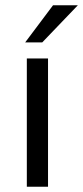

<svg xmlns="http://www.w3.org/2000/svg" viewBox="-20 -710 316 730"><path d="M75.7 0ZM75.7 0ZM162.6 0H82V-487.8H162.6ZM140.6 -548.8H75.7L181.6 -689.9H275.9Z"/></svg>

Font: Acari Sans
Style: Regular
Weight: 400
Designer: Alfredo Marco Pradil and Stefan Peev
Foundry: Hanken Design Co.
Version: Version 1.045;February 4, 2021;FontCreator 13.0.0.2655 64-bi